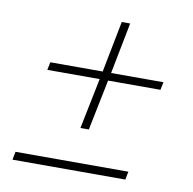

<svg xmlns="http://www.w3.org/2000/svg" viewBox="-68 -629 699 697"><g transform="rotate(10 282.0 -280.5)"><path d="M245 -156 283 -343H90L96 -372H289L326 -561H357L320 -372H513L507 -343H314L276 -156ZM22 0 28 -30H444L438 0Z"/></g></svg>

Font: Montserrat ExtraLight
Style: Italic
Weight: 200
Italic angle: -11.3°
Designer: Julieta Ulanovsky
Foundry: Julieta Ulanovsky
Version: Version 9.000; ttfautohint (v1.8.4.7-5d5b)